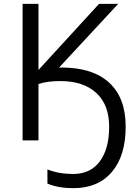

<svg xmlns="http://www.w3.org/2000/svg" viewBox="-20 -734 729 1004"><path d="M362.8 250Q285.6 250 228 226.1V151.9Q287.6 175.8 361.8 175.8Q453.1 175.8 502 109.9Q550.8 43.9 550.8 -71.3Q550.8 -186.5 483.2 -248.3Q415.5 -310.1 295.9 -310.1Q227.5 -310.1 181.2 -294.9V0H98.1V-713.9H181.2V-368.2L498 -713.9H598.1L288.1 -379.9L300.8 -380.9Q464.4 -380.9 550.8 -301.8Q637.2 -222.7 637.2 -71.3Q637.2 80.1 565.2 165Q493.2 250 362.8 250Z"/></svg>

Font: OpenSans
Style: Regular
Weight: 400
Foundry: Ascender Corporation
Version: Version 1.10